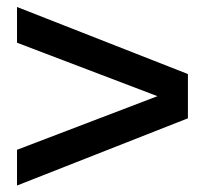

<svg xmlns="http://www.w3.org/2000/svg" viewBox="-20 -530 600 564"><path d="M30 -90 442.5 -247.5 30 -404.5V-509.5L532 -312.5V-182.5L30 15Z"/></svg>

Font: HK Grotesk
Style: Bold
Weight: 700
Designer: Alfredo Marco Pradil
Foundry: Hanken Design Co.
Version: Version 3.001